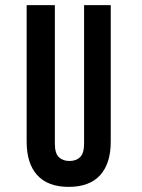

<svg xmlns="http://www.w3.org/2000/svg" viewBox="-20 -720 555 749"><path d="M194 -700V-160Q194 -122 209.5 -107Q225 -92 251 -92Q277 -92 292.5 -107Q308 -122 308 -160V-700H412V-167Q412 -82 370.5 -36.5Q329 9 248 9Q167 9 125.5 -36.5Q84 -82 84 -167V-700Z"/></svg>

Font: Bebas Neue Bold
Style: Regular
Weight: 700
Designer: Ryoichi Tsunekawa & LGV (GE)
Foundry: Free Software Foundation, Inc.
Version: Version 1.003 August 13, 2016